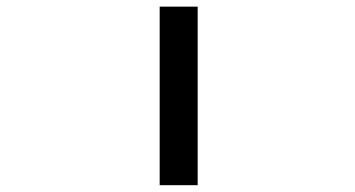

<svg xmlns="http://www.w3.org/2000/svg" viewBox="-20 -542 1040 563"><path d="M448.2 1V-522.5H559.6V1Z"/></svg>

Font: GenEi Gothic M SemiBold
Style: Regular
Weight: 500
Designer: o_tamon (Modified); [Source Han Sans]
Ryoko NISHIZUKA  (kana & ideographs); Paul D. Hunt (Latin, Greek & Cyrillic); Wenl
Version: Version 1.1a;Original Version 1.004